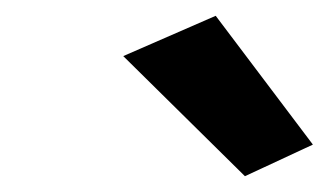

<svg xmlns="http://www.w3.org/2000/svg" viewBox="-20 -727 416 243"><path d="M136 -656 290 -504 376 -544 253 -707Z"/></svg>

Font: Jost
Style: Bold Italic
Weight: 700
Italic angle: -5°
Version: Version 3.710